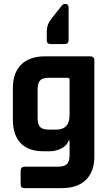

<svg xmlns="http://www.w3.org/2000/svg" viewBox="-20 -799 559 985"><path d="M235 -23H202Q125 -23 85.5 -65Q46 -107 46 -186V-347Q46 -426 89 -468Q132 -510 211 -510H442Q464 -510 464 -489V4Q464 82 420.5 124Q377 166 299 166H107Q95 166 90.5 161.5Q86 157 86 146V77Q86 56 107 56H278Q310 56 323.5 42.5Q337 29 337 -2V-78H333Q322 -51 294 -37Q266 -23 235 -23ZM337 -209V-389Q337 -400 325 -400H231Q199 -400 186 -386.5Q173 -373 173 -341V-192Q173 -160 186 -147Q199 -134 231 -134H268Q337 -134 337 -209ZM220 -592V-639Q220 -674 243 -702L296 -769Q304 -779 314 -779Q332 -779 332 -759V-593Q332 -573 312 -573H240Q220 -573 220 -592Z"/></svg>

Font: Rajdhani
Style: Bold
Weight: 700
Designer: Satya Rajpurohit, Jyotish Sonowal
Foundry: Indian Type Foundry
Version: Version 1.201 February 1, 2022